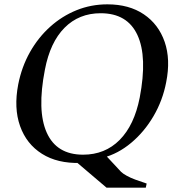

<svg xmlns="http://www.w3.org/2000/svg" viewBox="-20 -736 811 885"><path d="M471 129 324 4 350 15Q245 18 173.5 -27Q102 -72 72.5 -155Q43 -238 64 -347Q80 -428 118 -495.5Q156 -563 211 -612.5Q266 -662 333 -689Q400 -716 475 -716Q575 -716 643 -670Q711 -624 739 -543Q767 -462 746 -357Q730 -273 687.5 -200.5Q645 -128 584.5 -77.5Q524 -27 455 -9L457 -31L538 56Q546 64 564 74Q582 84 604 92L656 110L652 129ZM363 -23Q464 -23 531.5 -91Q599 -159 624 -286Q660 -474 613.5 -574.5Q567 -675 444 -675Q344 -675 277.5 -608Q211 -541 187 -415Q150 -226 195.5 -124.5Q241 -23 363 -23Z"/></svg>

Font: Wittgenstein
Style: Italic
Weight: 400
Italic angle: -11°
Designer: Jörg Drees
Foundry: Jörg Drees
Version: Version 1.500